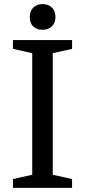

<svg xmlns="http://www.w3.org/2000/svg" viewBox="-20 -915 414 935"><path d="M237 -656V-64L331 -43V0H43V-43L137 -64V-656L43 -677V-720H331V-677ZM125 -832Q125 -861 142 -878Q159 -895 187 -895Q216 -895 233 -878Q250 -861 250 -832Q250 -804 233 -787Q216 -770 187 -770Q158 -770 141.5 -786.5Q125 -803 125 -832Z"/></svg>

Font: Domine
Style: Regular
Weight: 400
Designer: Pablo Impallari, Rodrigo Fuenzalida, Brenda Gallo
Foundry: Pablo Impallari, Rodrigo Fuenzalida, Brenda Gallo
Version: Version 2.000